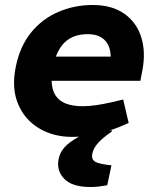

<svg xmlns="http://www.w3.org/2000/svg" viewBox="-20 -541 620 770"><path d="M270 8Q194 8 136.5 -26.5Q79 -61 52.5 -124Q26 -187 43 -272Q60 -356 105 -411Q150 -466 214.5 -493.5Q279 -521 352 -521Q429 -521 478.5 -486Q528 -451 546.5 -391.5Q565 -332 551 -259L543 -217H187Q188 -181 202.5 -158.5Q217 -136 244.5 -125.5Q272 -115 312 -115Q338 -115 367.5 -119.5Q397 -124 428 -131L474 -142L496 -48L459 -32Q409 -12 361.5 -2Q314 8 270 8ZM204 -314H424Q423 -357 399.5 -380.5Q376 -404 332 -404Q285 -404 253.5 -382.5Q222 -361 204 -314ZM343 209Q269 209 237.5 176Q206 143 215 97Q220 71 238.5 50Q257 29 295 8L349 -18H429L428 -13Q394 10 374.5 31Q355 52 350 76Q346 98 361.5 107.5Q377 117 427 122L410 202Q393 205 376.5 207Q360 209 343 209Z"/></svg>

Font: REM SemiBold
Style: Italic
Weight: 600
Italic angle: -11°
Designer: Octavio Pardo
Foundry: Ashler Design
Version: Version 1.005;gftools[0.9.28]